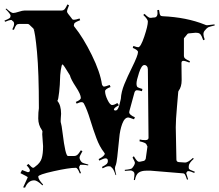

<svg xmlns="http://www.w3.org/2000/svg" viewBox="-33 -859 997 874"><path d="M416 -134.8Q442.4 -148.4 444.3 -159.2L440.9 -165Q420.4 -190.9 405.8 -230.2Q391.1 -269.5 377.4 -314.5Q363.8 -359.4 349.1 -387.2Q345.7 -394 337.9 -394Q330.1 -394 315.9 -387.2L312 -395Q335 -404.3 335 -413.1Q335 -429.2 312.3 -463.6Q289.6 -498 285.2 -516.1Q255.4 -565.9 251.5 -565.9Q247.6 -565.9 243.9 -541Q240.2 -516.1 240.2 -496.6Q240.2 -477.1 236.3 -440.2Q232.4 -403.3 228 -399.9Q245.1 -380.4 245.1 -340.8Q245.1 -337.4 243.7 -320.8Q242.2 -304.2 244.6 -298.3Q247.1 -292.5 252 -252.9Q264.6 -148.9 276.4 -148.9H305.2Q312.5 -148.9 318.6 -153.6Q324.7 -158.2 335 -174.8L342.3 -170.9Q329.1 -147.9 329.1 -141.8Q329.1 -135.7 333.3 -128.2Q337.4 -120.6 343.3 -117.9Q349.1 -115.2 369.1 -109.9L368.2 -106Q353 -108.9 343.5 -108.9Q334 -108.9 332.5 -108.6Q331.1 -108.4 331.1 -106Q327.1 -102.1 327.1 -96.2Q327.1 -90.3 335.9 -70.8L330.1 -69.8Q320.3 -95.2 312 -95.2Q281.2 -95.2 211.2 -79.6Q141.1 -64 141.1 -55.2Q141.1 -42 163.1 -19L160.2 -15.1Q136.2 -38.1 123 -38.1Q95.2 -38.1 81.1 -4.9L72.3 -5.9L93.3 -51.8Q93.3 -54.7 60.1 -70.8L67.4 -85Q91.8 -75.2 93.3 -75.2Q103 -75.2 103 -83.3Q103 -91.3 88.4 -106L96.2 -112.8Q112.3 -95.2 117.2 -95.2Q122.1 -95.2 127.9 -101.1Q150.4 -117.2 156.7 -137.9Q163.1 -158.7 163.1 -193.8L159.2 -248L160.2 -261.2Q160.2 -262.2 158.2 -266.1Q141.1 -290 141.1 -319.8Q141.1 -349.6 144 -366.2V-367.2Q144 -530.3 135.5 -621.8Q127 -713.4 119.1 -729L99.1 -748Q95.2 -750 92.3 -750H54.2Q46.4 -750 41.7 -745.4Q37.1 -740.7 30.3 -723.1L22.9 -725.1Q31.2 -740.7 31.2 -750.7Q31.2 -760.7 22.9 -764.2Q22.9 -768.1 16.4 -768.1Q9.8 -768.1 -9.8 -759.8L-12.7 -765.1Q6.3 -772.9 10.7 -776.6Q15.1 -780.3 15.1 -787.6Q15.1 -794.9 -7.8 -817.9L-3.9 -819.8Q18.1 -799.8 26.6 -799.8Q35.2 -799.8 52.2 -805.4Q69.3 -811 78.1 -811H246.1Q256.8 -811 262.5 -818.6Q268.1 -826.2 273.9 -838.9L281.2 -835Q272 -813 272 -807.6Q272 -802.2 277.3 -795.9L293 -775.9Q295.9 -769 303.7 -769Q311.5 -769 329.1 -774.9L332 -767.1Q313 -759.8 308.1 -755.4Q303.2 -751 303.2 -743.2V-742.2Q303.2 -739.7 306.2 -736.8Q346.2 -687 384.8 -608.6Q423.3 -530.3 431.2 -474.1Q435.5 -464.8 440.7 -464.8Q445.8 -464.8 466.3 -472.2L470.2 -462.9Q445.3 -453.6 445.3 -443.8Q445.3 -427.7 456.5 -404.3Q467.8 -380.9 477.3 -380.9Q486.8 -380.9 501 -390.1L508.3 -379.9Q485.4 -368.2 485.4 -359.9Q486.8 -356 491.9 -356Q497.1 -356 500.2 -359.1Q503.4 -362.3 506.1 -368.7Q508.8 -375 510.3 -380.6Q511.7 -386.2 513.9 -395.8Q516.1 -405.3 517.1 -409.2Q518.6 -440.4 533.2 -476.1Q547.9 -511.7 567.4 -550.8Q595.2 -606.9 595.2 -622.1Q595.2 -630.9 571.3 -641.1L574.2 -649.9Q590.3 -644 596.2 -644Q607.4 -644 623.8 -692.6Q640.1 -741.2 640.1 -761.2Q640.1 -771 619.1 -791L625 -795.9Q643.1 -777.8 650.6 -777.8Q658.2 -777.8 661.1 -778.8L673.3 -779.8Q684.1 -783.7 684.1 -798.8L683.1 -813L690.9 -814Q693.4 -794.4 696.5 -789.8Q699.7 -785.2 707 -785.2Q816.4 -780.3 898.9 -747.1Q904.3 -744.1 909.7 -744.1Q915 -744.1 943.4 -748L944.3 -743.2Q935.1 -741.2 929 -739.3Q922.9 -737.3 918.9 -736.3Q915 -735.4 911.9 -732.7Q908.7 -730 907.2 -729Q904.8 -726.6 898.9 -719.7Q893.1 -712.9 893.1 -703.6Q893.1 -694.3 898.9 -679.2L892.1 -675.8Q885.3 -695.3 880.6 -701.4Q876 -707.5 869.1 -709L857.9 -710L826.2 -707Q821.8 -707 819.3 -703.1L807.1 -688Q804.2 -686.5 804.2 -683.1V-604Q804.2 -597.7 809.1 -593Q814 -588.4 832 -580.1L829.1 -574.2Q810.1 -582 801.5 -582Q793 -582 793 -571.8L793.9 -494.1Q793.9 -463.9 780.3 -445.8Q778.3 -443.8 778.1 -437.7Q777.8 -431.6 772.5 -371.8Q767.1 -312 767.1 -279.8L770 -132.8Q770 -122.1 781.2 -121.1L810.1 -119.1Q822.3 -119.1 845.2 -140.1L849.1 -136.2Q826.2 -116.2 826.2 -102.1V-95.2Q826.2 -89.4 833.5 -85.7Q840.8 -82 854 -77.1L851.1 -71.8Q831.1 -80.1 826.7 -80.1Q822.3 -80.1 818.4 -78.1V-77.1Q814.9 -73.7 814.9 -69.8L823.2 -43L818.4 -41Q812 -60.1 808.8 -64.9Q805.7 -69.8 801.3 -69.8L653.3 -82H632.3Q611.8 -82 598.9 -73.7Q585.9 -65.4 581.1 -39.1L576.2 -40Q579.1 -59.6 579.1 -66.4Q579.1 -73.2 574.2 -78.1H573.2Q568.4 -83 561.5 -83Q554.7 -83 535.2 -81.1V-85.9Q543 -86.9 548.3 -87.4Q553.7 -87.9 557.6 -89.1Q561.5 -90.3 563.7 -90.8Q565.9 -91.3 568.4 -93.8Q572.3 -97.7 576.7 -105.2Q581.1 -112.8 581.1 -117.7Q581.1 -122.6 570.3 -142.1L576.2 -147.9Q585.9 -131.8 591.1 -127Q596.2 -122.1 600.1 -122.6Q604 -123 605 -123L623 -127Q627.9 -129.4 630.4 -136.2L638.2 -191.9Q634.8 -200.2 632.8 -203.1Q628.4 -210 602.1 -215.8L603 -224.1Q613.3 -221.2 628.2 -221.2Q643.1 -221.2 643.1 -231.9L640.1 -543Q640.1 -552.2 635.5 -557.6Q630.9 -563 624 -563Q611.3 -563 599.9 -527.8Q588.4 -492.7 588.4 -479Q588.4 -465.3 593.8 -461.9Q599.1 -458.5 615.2 -454.1L613.3 -443.8Q598.1 -448.2 590.3 -448.2Q582.5 -448.2 579.1 -438L556.2 -354L555.2 -348.1Q555.2 -335.9 581.1 -325.2L577.1 -315.9Q554.7 -324.2 551.3 -324.2Q534.2 -324.2 523.4 -295.4Q512.7 -266.6 509.8 -230.5Q499.5 -120.1 494.9 -109.9Q490.2 -99.6 490.2 -92.8Q490.2 -85.9 496.1 -62H493.2Q484.9 -87.4 478 -93.8Q471.2 -100.1 470.2 -101.1Q469.2 -102.1 460.2 -102.1Q451.2 -102.1 434.1 -92.8L431.2 -99.1Q448.2 -107.9 453.1 -113Q458 -118.2 458 -125V-127Q458 -138.2 447.3 -138.2Q439.9 -138.2 418.9 -127.9ZM127.9 -725.1H123Q124 -724.1 125.5 -724.6Q127 -725.1 127.9 -725.1Z"/></svg>

Font: Eater
Style: Regular
Weight: 400
Version: Version 001.002